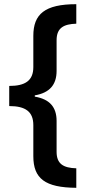

<svg xmlns="http://www.w3.org/2000/svg" viewBox="-20 -736 420 916"><path d="M344 160V67C282 65 250 46 250 -12V-159C250 -225 217 -263 146 -275V-281C216 -293 250 -331 250 -398V-544C250 -604 285 -621 344 -623V-716C194 -716 139 -669 139 -565V-416C139 -351 100 -326 24 -326V-230C102 -230 139 -203 139 -139V9C139 116 195 159 344 160Z"/></svg>

Font: Noto Sans Arabic SemCond SemBd
Style: Regular
Weight: 600
Width: 4
Designer: Monotype Design Team, Nadine Chahine, Nizar Qandah and Khaled Hosny
Foundry: Monotype Imaging Inc.
Version: Version 2.012